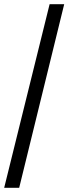

<svg xmlns="http://www.w3.org/2000/svg" viewBox="-20 -780 328 921"><path d="M0 121 218 -760H288L72 121Z"/></svg>

Font: Noto Serif Hebrew
Style: Bold
Weight: 700
Version: Version 2.003